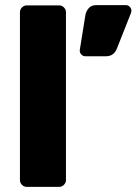

<svg xmlns="http://www.w3.org/2000/svg" viewBox="-20 -731 534 751"><path d="M211 0H85Q74 0 66 -8Q58 -16 58 -27V-683Q58 -694 66 -702Q74 -710 85 -710H211Q222 -710 230 -702Q238 -694 238 -683V-27Q238 -16 230 -8Q222 0 211 0ZM357 -711H472Q481 -711 487.5 -704.5Q494 -698 494 -689Q494 -685 493 -682L438 -543Q426 -511 395 -511H314Q305 -511 298.5 -517.5Q292 -524 292 -533V-535L314 -672Q317 -688 327.5 -699.5Q338 -711 357 -711Z"/></svg>

Font: Rubik
Style: Regular
Weight: 700
Designer: Hubert & Fischer
Foundry: Hubert & Fischer
Version: Version 1.100